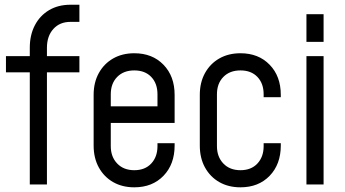

<svg xmlns="http://www.w3.org/2000/svg" viewBox="-20 -780 1460 812"><path d="M106 0V-474H5.2V-542.5H106V-578.2Q106 -631.8 127.3 -672.8Q148.6 -713.8 187.3 -736.9Q226 -760 278 -760H315.8V-687.5H278Q232.6 -687.5 205.6 -657.4Q178.5 -627.4 178.5 -578.2V-542.5H315.8V-474H178.5V0Z M548 12.2Q497.1 12.2 458.4 -9.9Q419.8 -32 397.9 -71.8Q376 -111.6 376 -164.5V-378.8Q376 -431.2 397.9 -470.9Q419.8 -510.6 458.4 -532.7Q497.1 -554.8 548 -554.8Q624.4 -554.8 671.4 -506.2Q718.5 -457.8 718.5 -378.8V-260.2H434V-330.2H646V-381.2Q646 -427 619.7 -454.6Q593.4 -482.2 548 -482.2Q502.6 -482.2 475.6 -454.6Q448.5 -427 448.5 -381.2V-162Q448.5 -116.7 475.6 -88.5Q502.6 -60.2 548 -60.2Q593.4 -60.2 619.7 -88.5Q646 -116.7 646 -162V-174.5H718.5V-164.5Q718.5 -85.3 671.4 -36.5Q624.4 12.2 548 12.2Z M997 12.2Q946.1 12.2 907.4 -9.9Q868.8 -32 846.9 -71.8Q825 -111.6 825 -164.5V-378.8Q825 -431.2 846.9 -470.9Q868.8 -510.6 907.4 -532.7Q946.1 -554.8 997 -554.8Q1073.4 -554.8 1120.4 -506.2Q1167.5 -457.8 1167.5 -378.8V-368.8H1095V-381.2Q1095 -427 1068.7 -454.6Q1042.4 -482.2 997 -482.2Q951.6 -482.2 924.6 -454.6Q897.5 -427 897.5 -381.2V-162Q897.5 -116.7 924.6 -88.5Q951.6 -60.2 997 -60.2Q1042.4 -60.2 1068.7 -88.5Q1095 -116.7 1095 -162V-174.5H1167.5V-164.5Q1167.5 -85.3 1120.4 -36.5Q1073.4 12.2 997 12.2Z M1276 0V-542.5H1348.5V0ZM1276 -602.8V-720H1348.5V-602.8Z"/></svg>

Font: Mohave Light
Style: Regular
Weight: 300
Designer: Gumpita Rahayu
Foundry: Tokotype
Version: Version 2.003